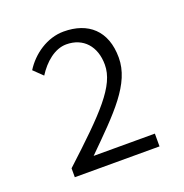

<svg xmlns="http://www.w3.org/2000/svg" viewBox="-90 -973 582 607"><g transform="rotate(-20 201.5 -669.5)"><path d="M62 -447H347V-490H141C247 -595 322 -667 322 -755C322 -846 268 -892 186 -892C130 -892 79 -856 51 -811L81 -782C105 -820 141 -851 180 -851C237 -851 273 -811 273 -749C273 -678 206 -610 62 -477Z"/></g></svg>

Font: Noto Sans TC Light
Style: Regular
Weight: 300
Designer: Ryoko NISHIZUKA 西塚涼子 (kana, bopomofo & ideographs); Paul D. Hunt (Latin, Greek & Cyrillic); Sandoll Communications 산돌커뮤니
Foundry: Adobe
Version: Version 2.004;hotconv 1.0.118;makeotfexe 2.5.65603